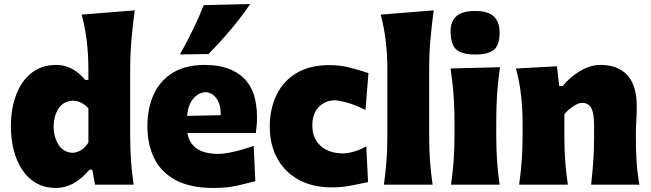

<svg xmlns="http://www.w3.org/2000/svg" viewBox="-20 -911 3213 947"><path d="M257.3 16.1Q199.7 16.1 157.5 -8.5Q115.2 -33.2 87.9 -75.9Q60.5 -118.7 47.1 -173.1Q33.7 -227.5 33.7 -287.6Q33.7 -373 59.1 -441.7Q84.5 -510.3 134.5 -550.5Q184.6 -590.8 259.3 -590.8Q299.8 -590.8 335.9 -571Q372.1 -551.3 399.9 -517.1H416V-565.9Q416 -635.3 408.7 -702.4Q401.4 -769.5 382.8 -838.9L644.5 -859.9Q635.3 -792.5 628.7 -719.5Q622.1 -646.5 622.1 -565.9V-246.6Q622.1 -174.8 626.2 -117.7Q630.4 -60.5 639.2 0H448.7L435.1 -74.2H421.4Q344.7 16.1 257.3 16.1ZM338.9 -157.2Q387.2 -161.6 416 -208V-376.5Q383.8 -413.1 339.4 -414.6Q292 -412.1 268.3 -375Q244.6 -337.9 244.6 -285.6Q244.6 -236.3 268.1 -198Q291.5 -159.7 338.9 -157.2Z M1033.2 16.1Q918.5 16.1 846.4 -22.7Q774.4 -61.5 740.7 -130.1Q707 -198.7 707 -288.1Q707 -377 738 -445.1Q769 -513.2 832 -552Q895 -590.8 990.7 -590.8Q1112.3 -590.8 1179.9 -528.1Q1247.6 -465.3 1247.6 -332.5Q1247.6 -309.1 1245.8 -290.8Q1244.1 -272.5 1241.7 -254.9H904.3Q912.6 -205.1 950 -178.5Q987.3 -151.9 1059.6 -151.9Q1079.1 -151.9 1108.6 -157.5Q1138.2 -163.1 1170.7 -172.4Q1203.1 -181.6 1231.4 -191.4L1239.3 -17.1Q1202.1 -7.8 1151.9 4.2Q1101.6 16.1 1033.2 16.1ZM1068.8 -342.8Q1069.3 -395.5 1048.1 -425Q1026.9 -454.6 993.2 -456.5Q957.5 -453.6 932.6 -423.6Q907.7 -393.6 902.8 -339.4ZM867.7 -642.6Q901.9 -703.6 931.4 -764.2Q960.9 -824.7 984.9 -885.7L1213.9 -891.1Q1170.9 -827.6 1118.7 -765.6Q1066.4 -703.6 1008.8 -644.5Z M1617.7 13.2Q1520.5 13.2 1451.9 -25.1Q1383.3 -63.5 1346.9 -131.1Q1310.5 -198.7 1310.5 -285.6Q1310.5 -373 1343.5 -441.9Q1376.5 -510.7 1441.9 -550.3Q1507.3 -589.8 1604.5 -589.8Q1659.2 -589.8 1710.2 -576.4Q1761.2 -563 1797.4 -550.3L1782.7 -369.1Q1728.5 -395 1688.7 -405.8Q1648.9 -416.5 1628.9 -416.5Q1581.1 -414.1 1550.8 -381.8Q1520.5 -349.6 1520.5 -291.5Q1520.5 -229 1560.8 -192.1Q1601.1 -155.3 1671.4 -154.3Q1693.4 -154.3 1725.1 -163.1Q1756.8 -171.9 1786.6 -189.5L1795.4 -12.7Q1761.2 -5.4 1713.6 3.9Q1666 13.2 1617.7 13.2Z M1873.5 0Q1881.8 -60.5 1886.2 -117.7Q1890.6 -174.8 1890.6 -246.6V-565.9Q1890.6 -635.3 1883.3 -702.4Q1876 -769.5 1857.9 -838.9L2119.1 -859.9Q2109.9 -792.5 2103.3 -719.5Q2096.7 -646.5 2096.7 -565.9V-246.6Q2096.7 -174.8 2100.8 -117.7Q2105 -60.5 2113.8 0Z M2204.6 0Q2212.9 -60.5 2217.3 -117.7Q2221.7 -174.8 2221.7 -246.6V-303.2Q2221.7 -362.8 2219.2 -408.4Q2216.8 -454.1 2212.4 -493.7Q2208 -533.2 2202.6 -573.2L2446.3 -579.6Q2440.4 -538.6 2436.3 -498.3Q2432.1 -458 2429.9 -411.1Q2427.7 -364.3 2427.7 -303.2V-246.6Q2427.7 -174.8 2431.6 -117.7Q2435.5 -60.5 2444.3 0ZM2323.2 -642.1Q2259.8 -642.1 2231.2 -666.3Q2202.6 -690.4 2202.6 -758.3Q2202.6 -806.2 2231.4 -831.5Q2260.3 -856.9 2324.2 -856.9Q2387.7 -856.9 2416 -829.6Q2444.3 -802.2 2444.3 -751.5Q2444.3 -688.5 2416 -665.3Q2387.7 -642.1 2323.2 -642.1Z M2540.5 0Q2548.8 -60.5 2553.2 -117.7Q2557.6 -174.8 2557.6 -246.6V-303.2Q2557.6 -369.6 2550.5 -436.8Q2543.5 -503.9 2524.9 -573.2L2727.1 -584L2738.3 -486.8H2755.4Q2791 -530.8 2841.3 -560.8Q2891.6 -590.8 2941.9 -590.8Q3027.3 -590.8 3074 -540.3Q3120.6 -489.7 3120.6 -387.2Q3120.6 -350.1 3118.4 -313.7Q3116.2 -277.3 3116.2 -246.6Q3116.2 -174.8 3119.6 -117.7Q3123 -60.5 3133.8 0H2895.5Q2902.3 -60.5 2906.2 -116.2Q2910.2 -171.9 2910.2 -234.9V-294.9Q2910.2 -350.1 2897 -377Q2883.8 -403.8 2850.1 -403.8Q2833.5 -403.8 2807.1 -386.5Q2780.8 -369.1 2763.7 -347.7V-234.9Q2763.7 -171.9 2767.8 -116.2Q2772 -60.5 2780.8 0Z"/></svg>

Font: Pinar-DS1-FD ExtraBold
Style: Regular
Weight: 800
Designer: Amin Abedi
Version: Version 2.000